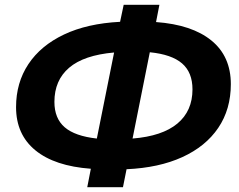

<svg xmlns="http://www.w3.org/2000/svg" viewBox="-20 -750 998 801"><path d="M344 31 359 -46Q208 -57 127.5 -123Q47 -189 47 -303Q47 -405 98.5 -482.5Q150 -560 247 -606Q344 -652 481 -659L496 -730H645L631 -658Q781 -647 862 -581Q943 -515 943 -399Q943 -294 890.5 -216.5Q838 -139 740.5 -94.5Q643 -50 508 -44L493 31ZM605 -532 533 -172Q657 -182 720 -234.5Q783 -287 783 -377Q783 -448 739.5 -485.5Q696 -523 605 -532ZM384 -172 456 -531Q330 -520 268.5 -467.5Q207 -415 207 -325Q207 -256 250 -219Q293 -182 384 -172Z"/></svg>

Font: Montserrat
Style: Bold Italic
Weight: 700
Italic angle: -11.3°
Designer: Julieta Ulanovsky
Foundry: Julieta Ulanovsky
Version: Version 9.000; ttfautohint (v1.8.4.7-5d5b)